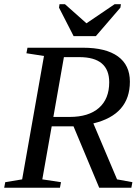

<svg xmlns="http://www.w3.org/2000/svg" viewBox="-25 -878 656 898"><path d="M216.8 -287.1 172.9 -39.1 260.3 -25.9 255.4 0H-5.4L-0.5 -25.9L78.6 -39.1L180.7 -616.2L98.6 -628.9L103.5 -654.8H363.3Q470.2 -654.8 526.4 -614.3Q582.5 -573.7 582.5 -496.1Q582.5 -341.8 411.6 -300.8L522.5 -39.1L594.2 -25.9L589.4 0H439L318.8 -287.1ZM300.8 -331.1Q389.6 -331.1 437.7 -373.3Q485.8 -415.5 485.8 -493.2Q485.8 -610.8 346.2 -610.8H273.9L224.6 -331.1ZM278.8 -858.4 379.4 -769 511.2 -858.4H540.5L538.1 -842.3L423.3 -709H319.3L251 -842.3L253.4 -858.4Z"/></svg>

Font: Liberation Serif
Style: Italic
Weight: 400
Italic angle: -16.333°
Designer: Steve Matteson
Foundry: Ascender Corporation
Version: Version 2.1.5